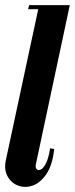

<svg xmlns="http://www.w3.org/2000/svg" viewBox="-32 -725 293 751"><path d="M-9 -99 121 -705H241L108 -81Q106 -69 112 -63Q118 -57 128 -62Q138 -67 148 -86.5Q158 -106 164 -145L180 -142Q173 -78 149 -43.5Q125 -9 95.5 1Q66 11 39 1Q12 -9 -2.5 -35.5Q-17 -62 -9 -99ZM78 -689 82 -705H131L127 -689Z"/></svg>

Font: Emberly Black
Style: Italic
Weight: 900
Italic angle: -12°
Designer: Rajesh Rajput
Foundry: Rajesh Rajput
Version: Version 1.000